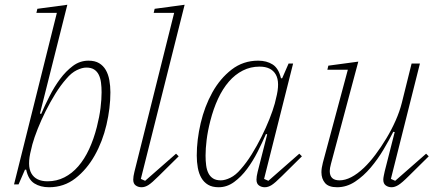

<svg xmlns="http://www.w3.org/2000/svg" viewBox="-20 -775 1846 807"><path d="M186 12Q150 12 124.5 -4Q99 -20 90 -62H85L58 0H39L219 -721H133L137 -738L263 -755L148 -298L153 -296Q168 -331 188 -370.5Q208 -410 232.5 -443Q257 -476 286.5 -498Q316 -520 352 -520Q379 -520 396.5 -509.5Q414 -499 424.5 -481Q435 -463 439.5 -438.5Q444 -414 444 -387Q444 -321 427.5 -250.5Q411 -180 378 -121.5Q345 -63 297 -25.5Q249 12 186 12ZM180 -13Q218 -13 250.5 -29.5Q283 -46 309 -76Q335 -106 354.5 -148Q374 -190 387 -241Q398 -284 402.5 -321Q407 -358 407 -387Q407 -409 404.5 -428Q402 -447 395 -461Q388 -475 375.5 -483Q363 -491 343 -491Q325 -491 302.5 -480Q280 -469 259 -444Q235 -417 213 -381.5Q191 -346 172 -308Q153 -270 138.5 -233.5Q124 -197 116 -168L111 -147Q93 -79 112 -46Q131 -13 180 -13Z M575 12Q561 12 550.5 4.5Q540 -3 540 -20Q540 -33 545 -53L712 -721H626L630 -738L756 -755L572 -23L590 -15L720 -129L731 -118L647 -35Q618 -6 603.5 3Q589 12 575 12Z M899 12Q872 12 854.5 1.5Q837 -9 826.5 -27Q816 -45 811.5 -69.5Q807 -94 807 -121Q807 -187 823.5 -257.5Q840 -328 872.5 -386.5Q905 -445 953.5 -482.5Q1002 -520 1065 -520Q1101 -520 1126 -504Q1151 -488 1161 -446H1166L1193 -508H1212L1090 -23L1108 -15L1238 -129L1249 -118L1165 -35Q1136 -6 1121.5 3Q1107 12 1093 12Q1079 12 1068.5 4.5Q1058 -3 1058 -20Q1058 -33 1063 -53L1103 -210L1098 -212Q1083 -177 1063 -137.5Q1043 -98 1018.5 -65Q994 -32 964 -10Q934 12 899 12ZM908 -17Q926 -17 948.5 -28Q971 -39 992 -64Q1016 -91 1038 -126.5Q1060 -162 1079 -200Q1098 -238 1112.5 -274.5Q1127 -311 1135 -340L1140 -361Q1158 -429 1139 -462Q1120 -495 1071 -495Q1033 -495 1000.5 -478.5Q968 -462 942 -432Q916 -402 896.5 -360Q877 -318 864 -267Q853 -224 848.5 -187Q844 -150 844 -121Q844 -99 846.5 -80Q849 -61 856 -47Q863 -33 875.5 -25Q888 -17 908 -17Z M1397 12Q1361 12 1346 -6Q1331 -24 1331 -51Q1331 -68 1337 -91L1442 -482H1356L1360 -499L1486 -516L1371 -86Q1366 -68 1366 -56Q1366 -17 1407 -17Q1454 -17 1510 -70Q1534 -93 1558 -125Q1582 -157 1604 -193.5Q1626 -230 1643 -268.5Q1660 -307 1669 -343L1710 -508H1745L1623 -23L1641 -15L1771 -129L1782 -118L1698 -35Q1669 -6 1654 3Q1639 12 1626 12Q1612 12 1601.5 4.5Q1591 -3 1591 -20Q1591 -26 1593 -36Q1595 -46 1597 -55L1639 -220L1633 -221Q1616 -187 1592 -146.5Q1568 -106 1538 -70.5Q1508 -35 1472.5 -11.5Q1437 12 1397 12Z"/></svg>

Font: IBM Plex Serif ExtraLight
Style: Italic
Weight: 200
Italic angle: -14°
Designer: Mike Abbink, Paul van der Laan, Pieter van Rosmalen
Foundry: Bold Monday
Version: Version 2.5